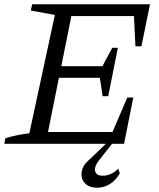

<svg xmlns="http://www.w3.org/2000/svg" viewBox="-24 -671 740 896"><path d="M-4 0 1 -26Q30 -35 58.5 -40.5Q87 -46 113 -49L232 -601L120 -622L126 -651H676L636 -455H608L601 -596H309L262 -362H454L500 -448H526L481 -222H455L442 -308H251L200 -55H501L570 -216H598L555 0ZM430 205Q400 205 382 192.5Q364 180 358.5 160Q353 140 360.5 117.5Q368 95 392 75L491 -20H515L438 77Q415 107 420 128Q425 149 456 149Q475 149 493.5 140.5Q512 132 528 116L535 138Q517 170 489.5 187.5Q462 205 430 205Z"/></svg>

Font: Piazzolla 24pt
Style: Italic
Weight: 400
Italic angle: -11.3°
Designer: Juan Pablo del Peral
Foundry: Huerta Tipografica
Version: Version 2.005